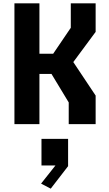

<svg xmlns="http://www.w3.org/2000/svg" viewBox="-20 -750 660 1160"><path d="M395.2 -131.1 283.2 -316.3 310.9 -303.3H192.5V-425.4H312.4L292.8 -412.8L407.7 -582.2V-730H557.8V-557.4L392.9 -334.5V-419.9L557.8 -172.6V0H395.2ZM67.2 -730H218.2V0H67.2ZM230.6 88.9H391.4V253.9L286.5 389.8L228.2 359.3L343.8 213.4V249.8H230.6Z"/></svg>

Font: Monaspace Krypton Var
Style: Regular
Weight: 400
Designer: Riley Cran and the Lettermatic Team
Version: Version 1.101 (Monaspace Krypton Var)